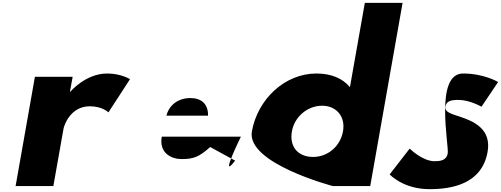

<svg xmlns="http://www.w3.org/2000/svg" viewBox="-20 -1311 3530 1353"><path d="M90 0H356L428 -406C432 -426 475 -562 613 -562C702 -562 744 -519 744 -519L896 -753C896 -753 834 -793 735 -793C583 -793 476 -665 476 -665H473L492 -770H226Z M1678 -348C1682 -358 1519 -26 1637 -179L1461 -275C1384 -206 1345 -190 1259 -190C1191 -190 1099 -230 1120 -348ZM1153 -496C1170 -566 1230 -620 1322 -620C1400 -620 1448 -577 1446 -496Z M1755 -385C1715 -160 2325 0 2325 0H2589L2817 -1291H2551L2446 -697C2394 -759 2314 -793 2210 -793C1985 -793 1795 -610 1755 -385ZM2037 -385C2056 -491 2149 -566 2250 -566C2349 -566 2416 -491 2397 -385C2378 -280 2290 -205 2186 -205C2078 -205 2018 -280 2037 -385Z M3243 -793C3040 -793 3145 -286 3135 -230C3126 -179 3080 -175 3042 -175C2956 -175 2867 -264 2867 -264L2726 -82C2726 -82 2820 22 3006 22C3164 22 3376 -14 3416 -241C3444 -399 3322 -455 3226 -487C3164 -508 3112 -519 3119 -560C3125 -596 3151 -607 3210 -607C3291 -607 3373 -559 3373 -559L3490 -733C3490 -733 3392 -793 3243 -793Z"/></svg>

Font: Hussar Dziwak
Style: Kur
Weight: 400
Version: Version 1.022